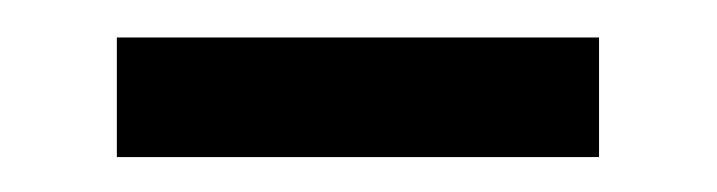

<svg xmlns="http://www.w3.org/2000/svg" viewBox="-20 -331 392 105"><path d="M43.9 -245.1V-310.5H307.6V-245.1Z"/></svg>

Font: GenYoMin JP SemiBold
Style: Regular
Weight: 600
Version: Version 1.001;PS 1;hotconv 16.6.51;makeotf.lib2.5.65220 DEVE